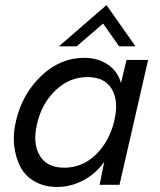

<svg xmlns="http://www.w3.org/2000/svg" viewBox="-20 -722 624 750"><path d="M210 -541 396 -702.1 509.3 -541H445.3L382.8 -629.9L279.3 -541ZM203.1 8.3Q153.8 8.3 116.7 -12.5Q79.6 -33.2 60.5 -68.6Q41.5 -104 35.6 -151.4Q29.8 -198.7 43 -252Q67.4 -355 141.1 -425.5Q214.8 -496.1 309.6 -496.1Q362.8 -496.1 401.4 -469.7Q439.9 -443.4 452.6 -397.5L474.1 -487.8H558.6L446.8 0H369.1L387.2 -89.8Q353.5 -42.5 304.7 -17.1Q255.9 8.3 203.1 8.3ZM231 -66.9Q302.2 -66.9 355.2 -118.9Q408.2 -170.9 426.8 -252Q444.3 -326.2 417 -373.5Q389.6 -420.9 321.8 -420.9Q250.5 -420.9 196.3 -368.7Q142.1 -316.4 124.5 -236.8Q106.9 -162.6 135 -114.7Q163.1 -66.9 231 -66.9Z"/></svg>

Font: HK Grotesk Medium Legacy Italic
Style: Regular
Weight: 500
Italic angle: -13°
Designer: Alfredo Marco Pradil
Foundry: Hanken Design Co.
Version: Version 2.022;PS 002.022;hotconv 1.0.88;makeotf.lib2.5.64775